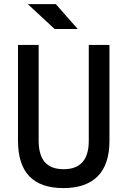

<svg xmlns="http://www.w3.org/2000/svg" viewBox="-20 -914 626 943"><path d="M291 9.8Q68.4 9.8 68.4 -222.7V-693.4H169.9V-222.7Q169.9 -153.3 199.7 -118.2Q229.5 -83 293 -83Q416 -83 416 -222.7V-693.4H517.6V-222.7Q517.6 -106.4 460 -48.3Q402.3 9.8 291 9.8ZM248.5 -771.5 116.7 -893.6H254.4L361.8 -771.5Z"/></svg>

Font: Cascadia Code
Style: Regular
Weight: 400
Designer: Aaron Bell
Foundry: Saja Typeworks
Version: Version 2404.023